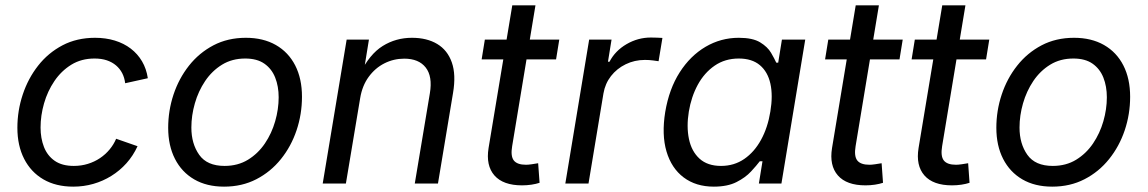

<svg xmlns="http://www.w3.org/2000/svg" viewBox="-20 -696 4352 728"><path d="M257.8 11.7Q191.9 11.7 144.5 -15.9Q97.2 -43.5 71.5 -93.8Q45.9 -144 45.9 -211.4Q45.9 -276.4 66.2 -337.4Q86.4 -398.4 124.5 -447Q162.6 -495.6 217 -524.2Q271.5 -552.7 340.3 -552.7Q380.9 -552.7 415.3 -542.2Q449.7 -531.7 475.8 -511.7Q502 -491.7 518.6 -463.4Q535.2 -435.1 540.5 -399.4L454.6 -380.4Q452.1 -401.4 443.4 -418.5Q434.6 -435.5 419.9 -448Q405.3 -460.4 385 -467.3Q364.7 -474.1 338.4 -474.1Q288.6 -474.1 250.5 -450.7Q212.4 -427.2 186.3 -388.7Q160.2 -350.1 147 -304Q133.8 -257.8 133.8 -212.4Q133.8 -171.9 146.7 -138.7Q159.7 -105.5 187.5 -86.2Q215.3 -66.9 259.8 -66.9Q288.1 -66.9 313.2 -74.7Q338.4 -82.5 359.1 -96.4Q379.9 -110.4 395.5 -129.2Q411.1 -147.9 420.4 -169.9L501.5 -141.6Q484.9 -105.5 459.5 -77.1Q434.1 -48.8 402.3 -29.1Q370.6 -9.3 334 1.2Q297.4 11.7 257.8 11.7Z M829.6 11.7Q763.7 11.7 716.3 -15.9Q668.9 -43.5 643.3 -93.8Q617.7 -144 617.7 -211.4Q617.7 -276.4 637.9 -337.4Q658.2 -398.4 696.5 -447Q734.9 -495.6 789.3 -524.2Q843.8 -552.7 912.1 -552.7Q978 -552.7 1025.9 -525.4Q1073.7 -498 1099.4 -447.8Q1125 -397.5 1125 -329.1Q1125 -263.2 1104.5 -202.1Q1084 -141.1 1045.2 -92.8Q1006.3 -44.4 951.9 -16.4Q897.5 11.7 829.6 11.7ZM831.5 -66.9Q881.8 -66.9 920.2 -90.3Q958.5 -113.8 984.4 -152.1Q1010.3 -190.4 1023.4 -236.3Q1036.6 -282.2 1036.6 -327.1Q1036.6 -368.7 1023.4 -401.9Q1010.3 -435.1 982.4 -454.6Q954.6 -474.1 909.7 -474.1Q859.9 -474.1 821.8 -450.7Q783.7 -427.2 757.8 -388.7Q731.9 -350.1 718.8 -304Q705.6 -257.8 705.6 -212.4Q705.6 -150.9 735.4 -108.9Q765.1 -66.9 831.5 -66.9Z M1345.7 -324.2 1291.5 0H1203.6L1294.4 -545.9H1378.9L1357.4 -413.6L1344.7 -416.5Q1381.3 -490.7 1431.2 -521.7Q1481 -552.7 1542 -552.7Q1598.6 -552.7 1637.7 -529.3Q1676.8 -505.9 1693.1 -459.5Q1709.5 -413.1 1697.8 -343.8L1640.6 0H1552.7L1609.9 -342.3Q1620.6 -406.2 1594.2 -439.9Q1567.9 -473.6 1512.7 -473.6Q1472.7 -473.6 1437.5 -455.8Q1402.3 -438 1377.9 -404.5Q1353.5 -371.1 1345.7 -324.2Z M2100.6 -545.9 2088.4 -470.7H1806.2L1818.4 -545.9ZM1922.4 -675.8H2010.3L1921.9 -141.6Q1915.5 -104 1928.2 -87.6Q1940.9 -71.3 1974.6 -71.3Q1982.9 -71.3 1996.1 -73.2Q2009.3 -75.2 2020.5 -77.1L2025.9 -2.9Q2012.7 1.5 1995.1 4.2Q1977.5 6.8 1959.5 6.8Q1887.7 6.8 1854.7 -30.8Q1821.8 -68.4 1832.5 -134.8Z M2123.5 0 2213.9 -545.9H2298.8L2285.2 -461.9H2291Q2312.5 -503.4 2355.7 -528.6Q2398.9 -553.7 2447.8 -553.7Q2457.5 -553.7 2470.7 -553.2Q2483.9 -552.7 2491.7 -552.2L2477.1 -463.9Q2471.2 -464.8 2456.3 -466.8Q2441.4 -468.8 2425.3 -468.8Q2386.2 -468.8 2352.5 -452.4Q2318.8 -436 2296.6 -407.5Q2274.4 -378.9 2268.1 -341.8L2211.4 0Z M2686.5 11.7Q2618.7 11.7 2572.3 -23.2Q2525.9 -58.1 2507.1 -121.8Q2488.3 -185.5 2502.4 -272Q2517.1 -358.9 2557.1 -421.6Q2597.2 -484.4 2655.3 -518.6Q2713.4 -552.7 2781.2 -552.7Q2834 -552.7 2862.3 -535.4Q2890.6 -518.1 2903.6 -495.8Q2916.5 -473.6 2923.3 -458.5H2930.7L2944.8 -545.9H3033.2L2942.9 0H2857.4L2871.1 -84.5H2860.8Q2848.6 -68.4 2827.6 -45.7Q2806.6 -22.9 2772.5 -5.6Q2738.3 11.7 2686.5 11.7ZM2713.9 -66.9Q2763.7 -66.9 2802 -93.3Q2840.3 -119.6 2865.7 -166Q2891.1 -212.4 2900.9 -272.9Q2911.1 -333.5 2901.1 -378.7Q2891.1 -423.8 2861.1 -449Q2831.1 -474.1 2781.2 -474.1Q2729 -474.1 2689.7 -447Q2650.4 -419.9 2625.7 -374.5Q2601.1 -329.1 2591.8 -272.9Q2582.5 -215.8 2592.3 -168.9Q2602.1 -122.1 2632.3 -94.5Q2662.6 -66.9 2713.9 -66.9Z M3402.8 -545.9 3390.6 -470.7H3108.4L3120.6 -545.9ZM3224.6 -675.8H3312.5L3224.1 -141.6Q3217.8 -104 3230.5 -87.6Q3243.2 -71.3 3276.9 -71.3Q3285.2 -71.3 3298.3 -73.2Q3311.5 -75.2 3322.8 -77.1L3328.1 -2.9Q3314.9 1.5 3297.4 4.2Q3279.8 6.8 3261.7 6.8Q3189.9 6.8 3157 -30.8Q3124 -68.4 3134.8 -134.8Z M3731 -545.9 3718.8 -470.7H3436.5L3448.7 -545.9ZM3552.7 -675.8H3640.6L3552.2 -141.6Q3545.9 -104 3558.6 -87.6Q3571.3 -71.3 3605 -71.3Q3613.3 -71.3 3626.5 -73.2Q3639.6 -75.2 3650.9 -77.1L3656.2 -2.9Q3643.1 1.5 3625.5 4.2Q3607.9 6.8 3589.8 6.8Q3518.1 6.8 3485.1 -30.8Q3452.1 -68.4 3462.9 -134.8Z M3969.7 11.7Q3903.8 11.7 3856.4 -15.9Q3809.1 -43.5 3783.4 -93.8Q3757.8 -144 3757.8 -211.4Q3757.8 -276.4 3778.1 -337.4Q3798.3 -398.4 3836.7 -447Q3875 -495.6 3929.4 -524.2Q3983.9 -552.7 4052.2 -552.7Q4118.2 -552.7 4166 -525.4Q4213.9 -498 4239.5 -447.8Q4265.1 -397.5 4265.1 -329.1Q4265.1 -263.2 4244.6 -202.1Q4224.1 -141.1 4185.3 -92.8Q4146.5 -44.4 4092 -16.4Q4037.6 11.7 3969.7 11.7ZM3971.7 -66.9Q4022 -66.9 4060.3 -90.3Q4098.6 -113.8 4124.5 -152.1Q4150.4 -190.4 4163.6 -236.3Q4176.8 -282.2 4176.8 -327.1Q4176.8 -368.7 4163.6 -401.9Q4150.4 -435.1 4122.6 -454.6Q4094.7 -474.1 4049.8 -474.1Q4000 -474.1 3961.9 -450.7Q3923.8 -427.2 3897.9 -388.7Q3872.1 -350.1 3858.9 -304Q3845.7 -257.8 3845.7 -212.4Q3845.7 -150.9 3875.5 -108.9Q3905.3 -66.9 3971.7 -66.9Z"/></svg>

Font: Adwaita Sans
Style: Italic
Weight: 400
Italic angle: -9.39999°
Designer: Rasmus Andersson
Foundry: rsms
Version: Version 4.001;git-9221beed3